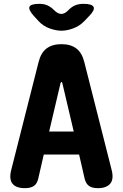

<svg xmlns="http://www.w3.org/2000/svg" viewBox="-20 -970 640 1000"><path d="M236 -285H364L305 -536Q303 -543 300 -543Q297 -543 295 -536ZM421 -39 392 -165H208L179 -39Q173 -13 156.5 -1.5Q140 10 109 10Q63 10 44.5 -14Q26 -38 39 -87L181 -647Q193 -695 222.5 -717.5Q252 -740 300 -740Q348 -740 377.5 -717.5Q407 -695 419 -647L561 -87Q574 -38 554.5 -14Q535 10 490 10Q459 10 443 -2Q427 -14 421 -39ZM186 -950Q209 -950 227 -942Q245 -934 262 -917L263 -916Q281 -898 298.5 -897.5Q316 -897 334 -915L338 -919Q355 -936 373.5 -943Q392 -950 415 -950Q460 -950 467.5 -933.5Q475 -917 443 -885L419 -860Q394 -834 361 -822Q328 -810 300 -810Q272 -810 238.5 -822Q205 -834 181 -860L158 -885Q127 -919 133.5 -934.5Q140 -950 186 -950Z"/></svg>

Font: Maple Mono ExtraBold
Style: Regular
Weight: 800
Monospace: yes
Designer: subframe7536
Version: Version 7.000